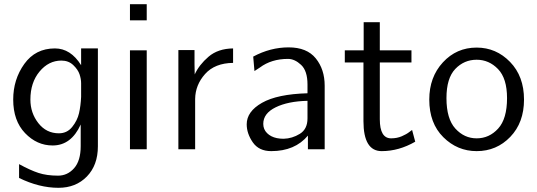

<svg xmlns="http://www.w3.org/2000/svg" viewBox="-20 -712 2561 916"><path d="M43 -237Q43 -333 96 -407Q149 -481 242 -481Q317 -481 367 -401V-481H447V-14Q447 76 394.5 130Q342 184 259 184Q167 184 71 137V71Q124 100 163.5 113Q203 126 257 126Q302 126 333.5 90.5Q365 55 365 -15V-118Q320 -18 231 -18Q156 -18 99.5 -77Q43 -136 43 -237ZM125 -237Q125 -173 163 -124.5Q201 -76 261 -76Q300 -76 324.5 -106.5Q349 -137 357 -172Q365 -207 367 -250V-315Q367 -335 359.5 -357.5Q352 -380 329.5 -401.5Q307 -423 273 -423Q212 -423 168.5 -370.5Q125 -318 125 -237Z M600 0V-472H680V0ZM600 -615V-692H680V-615Z M831 0V-473H908V-404Q908 -396 908.5 -380.5Q909 -365 909 -357Q930 -403 975 -441.5Q1020 -480 1092 -481V-412Q1005 -411 958.5 -359Q912 -307 911 -240V0Z M1157 -119Q1157 -180 1230 -221.5Q1303 -263 1447 -267V-309Q1447 -374 1416.5 -402.5Q1386 -431 1354 -431Q1275 -431 1220 -390L1194 -373L1188 -442Q1270 -486 1357 -486Q1444 -486 1486.5 -433.5Q1529 -381 1529 -303V0H1449V-65Q1387 9 1274 9Q1215 9 1186 -33Q1157 -75 1157 -119ZM1236 -121Q1236 -95 1254 -77Q1272 -59 1301 -53Q1316 -50 1333 -50Q1374 -51 1410.5 -73.5Q1447 -96 1447 -147V-231Q1354 -229 1295 -200Q1236 -171 1236 -121Z M1625 -414V-472H1715V-606H1792V-472H1943V-414H1792V-143Q1792 -52 1846 -52Q1874 -52 1897 -62Q1920 -72 1932.5 -82Q1945 -92 1946 -92L1961 -36Q1883 9 1801 9Q1714 9 1714 -134V-414Z M2028 -237Q2028 -344 2093 -414.5Q2158 -485 2254 -485Q2347 -485 2413.5 -416.5Q2480 -348 2480 -237Q2480 -127 2414.5 -59Q2349 9 2254 9Q2162 9 2095 -57.5Q2028 -124 2028 -237ZM2110 -244Q2110 -145 2152.5 -98.5Q2195 -52 2254 -52Q2314 -52 2356.5 -98.5Q2399 -145 2399 -244Q2399 -338 2356 -382.5Q2313 -427 2254 -427Q2194 -427 2152 -383Q2110 -339 2110 -244Z"/></svg>

Font: Coval
Style: Light
Weight: 300
Foundry: Context Ltd
Version: Version 001.000